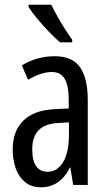

<svg xmlns="http://www.w3.org/2000/svg" viewBox="-20 -786 456 816"><path d="M213 -547Q289 -547 321 -499Q353 -451 353 -362V0H291L279 -74H277Q235 10 154 10Q113 10 86 -12.5Q59 -35 46.5 -71.5Q34 -108 34 -150Q34 -230 80 -274Q126 -318 211 -322L272 -325V-360Q272 -422 255 -451Q238 -480 200 -480Q156 -480 99 -447L73 -508Q136 -547 213 -547ZM225 -263Q117 -257 117 -152Q117 -103 134 -79.5Q151 -56 182 -56Q224 -56 248.5 -97.5Q273 -139 273 -212V-266ZM198 -766Q209 -743 224.5 -715.5Q240 -688 256.5 -662Q273 -636 287 -617V-606H235Q215 -623 188.5 -650.5Q162 -678 138 -707Q114 -736 101 -757V-766Z"/></svg>

Font: Noto Sans Thai ExtCond
Style: Regular
Weight: 400
Width: 2
Designer: Monotype Design Team
Foundry: Monotype Imaging Inc.
Version: Version 2.002; ttfautohint (v1.8.4.7-5d5b)